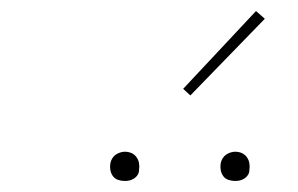

<svg xmlns="http://www.w3.org/2000/svg" viewBox="-20 -982 540 348"><path d="M406 -654Q400 -654 394 -656Q388 -658 384.5 -663Q381 -668 380 -674Q379 -680 380 -686Q381 -691 383.5 -695Q386 -699 389.5 -701.5Q393 -704 397.5 -705.5Q402 -707 406 -707Q413 -707 418.5 -704.5Q424 -702 427.5 -697Q431 -692 432 -686Q433 -680 432 -674Q432 -669 429.5 -665Q427 -661 423 -658.5Q419 -656 415 -655Q411 -654 406 -654ZM206 -654Q200 -654 194 -656Q188 -658 184.5 -663Q181 -668 180 -674Q179 -680 180 -686Q181 -691 183.5 -695Q186 -699 189.5 -701.5Q193 -704 197.5 -705.5Q202 -707 206 -707Q213 -707 218.5 -704.5Q224 -702 227.5 -697Q231 -692 232 -686Q233 -680 232 -674Q232 -669 229.5 -665Q227 -661 223 -658.5Q219 -656 215 -655Q211 -654 206 -654ZM325 -809 312 -821 444 -962 460 -948Z"/></svg>

Font: Iosevka Curly Slab ThObl
Style: Regular
Weight: 100
Italic angle: -9°
Monospace: yes
Designer: Belleve Invis
Foundry: Belleve Invis
Version: Version 11.0.0; ttfautohint (v1.8.3)